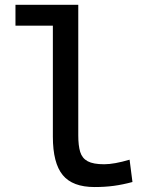

<svg xmlns="http://www.w3.org/2000/svg" viewBox="-20 -752 626 782"><path d="M365.2 9.8Q275.4 9.8 235.4 -39.1Q195.3 -87.9 195.3 -195.3V-647.5H43V-732.4H298.8V-200.2Q298.8 -159.2 306.6 -133.3Q314.5 -107.4 337.2 -95.2Q359.9 -83 404.3 -83Q444.8 -83 507.8 -101.6L519.5 -10.7Q480 0 443.6 4.9Q407.2 9.8 365.2 9.8Z"/></svg>

Font: Caskaydia Cove
Style: Regular
Weight: 400
Monospace: yes
Designer: Aaron Bell
Foundry: Saja Typeworks
Version: Version 4.300; ttfautohint (v1.8.3)